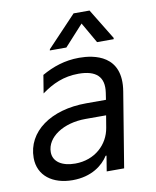

<svg xmlns="http://www.w3.org/2000/svg" viewBox="-86 -830 737 909"><g transform="rotate(-10 282.0 -375.5)"><path d="M268.8 -610.8 359.4 -710.2 416.5 -610.8H496.1L497.5 -616.5L407.3 -764.2H330.6L190.7 -616.5L189.3 -610.8ZM189.6 12.8C281.2 12.8 336.6 -32 362.9 -73.9H367.2L355.1 0H438.9L497.9 -359.4C526.3 -531.2 390.6 -552.6 319.6 -552.6C250 -552.6 191.8 -532 139.2 -502.1L125 -415.5C177.6 -453.8 232.2 -478.7 303.3 -478.7C387.8 -478.7 426.8 -443.2 415.5 -367.9L410.5 -334.5H316.1C144.2 -334.5 25.6 -248.6 25.6 -122.9C25.6 -36.9 94.5 12.8 189.6 12.8ZM215.2 -62.5C152 -62.5 110.1 -89.5 110.1 -135.7C110.1 -207.4 192.5 -262.1 299.7 -262.1H398.4L388.5 -203.1C375.7 -126.4 311.1 -62.5 215.2 -62.5Z"/></g></svg>

Font: TID UI
Style: Italic
Weight: 400
Italic angle: -9.39999°
Designer: The TID Project Authors
Foundry: Bakken & Bæck
Version: Version 1.001;hotconv 1.0.109;makeotfexe 2.5.65596